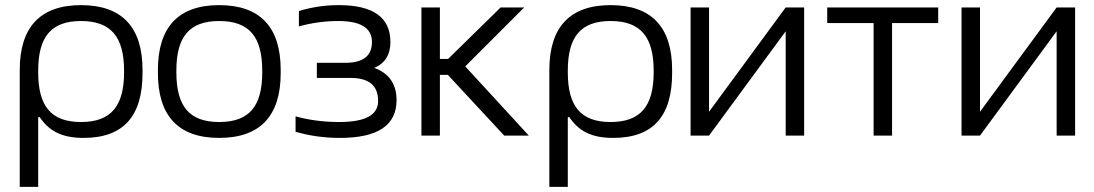

<svg xmlns="http://www.w3.org/2000/svg" viewBox="-20 -529 4267 749"><path d="M536 -244V-256C536 -422 457 -509 296 -509C136 -509 57 -422 57 -256V200H129V-72H135C170 -20 218 9 306 9C462 9 536 -76 536 -244ZM129 -247V-253C129 -385 179 -447 296 -447C413 -447 464 -385 464 -253V-247C464 -115 413 -53 296 -53C179 -53 129 -115 129 -247Z M596 -256V-244C596 -78 675 9 835 9C996 9 1075 -78 1075 -244V-256C1075 -422 996 -509 835 -509C675 -509 596 -422 596 -256ZM668 -247V-253C668 -385 718 -447 835 -447C953 -447 1003 -385 1003 -253V-247C1003 -115 953 -53 835 -53C718 -53 668 -115 668 -247Z M1328 -284H1216V-225H1347C1419 -225 1455 -196 1455 -135C1455 -80 1405 -53 1303 -53C1245 -53 1188 -60 1133 -75V-15C1188 1 1245 9 1306 9C1454 9 1527 -40 1527 -139C1527 -201 1497 -244 1440 -264C1482 -282 1503 -316 1503 -365C1503 -461 1436 -509 1302 -509C1246 -509 1196 -501 1146 -486V-426C1197 -440 1248 -447 1299 -447C1387 -447 1431 -420 1431 -365C1431 -311 1396 -284 1328 -284Z M1624 -500V0H1696V-237H1727L1947 0H2043L1795 -270L2025 -500H1933L1728 -299H1696V-500Z M2602 -244V-256C2602 -422 2523 -509 2362 -509C2202 -509 2123 -422 2123 -256V200H2195V-72H2201C2236 -20 2284 9 2372 9C2528 9 2602 -76 2602 -244ZM2195 -247V-253C2195 -385 2245 -447 2362 -447C2479 -447 2530 -385 2530 -253V-247C2530 -115 2479 -53 2362 -53C2245 -53 2195 -115 2195 -247Z M2674 0H2746L3045 -407V0H3117V-500H3045L2746 -93V-500H2674Z M3388 0H3460V-439H3640V-500H3207V-439H3388Z M3731 0H3803L4102 -407V0H4174V-500H4102L3803 -93V-500H3731Z"/></svg>

Font: LT Wave Text Light
Style: Regular
Weight: 300
Designer: Daniel Lyons
Version: Version 2.5 (Glyphs App)